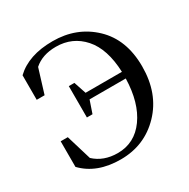

<svg xmlns="http://www.w3.org/2000/svg" viewBox="-173 -918 1080 1098"><g transform="rotate(-30 366.5 -369.5)"><path d="M268 -284V-491H305L332 -410H572Q566 -564 495.5 -643.5Q425 -723 316 -723Q226 -723 171 -674L122 -515H70V-677Q157 -760 315.5 -760Q474 -760 581 -658.5Q688 -557 688 -379Q688 -201 581.5 -90Q475 21 317 21Q159 21 70 -72V-241H117L167 -75Q227 -19 320 -19Q432 -19 500 -113.5Q568 -208 572 -366H333L305 -284Z"/></g></svg>

Font: Ledger
Style: Regular
Weight: 400
Designer: Denis Masharov
Foundry: Denis Masharov
Version: 1.001